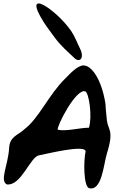

<svg xmlns="http://www.w3.org/2000/svg" viewBox="-20 -1057 677 1090"><path d="M227 -933C247 -902 271 -871 292 -842C325 -797 365 -763 404 -726C431 -701 462 -724 434 -782C419 -811 408 -845 384 -881C299 -1004 102 -1134 227 -933ZM32 -219C36 -284 86 -291 118 -323C201 -385 256 -519 351 -612C393 -656 434 -694 465 -684C505 -675 558 -602 579 -466C579 -445 585 -396 587 -373C593 -319 629 -319 587 -186C568 -125 559 31 485 11C454 -1 454 -145 466 -197C466 -238 256 -186 201 -175C151 -166 101 -1 19 -10C-24 -31 27 -121 32 -219ZM485 -332C505 -396 485 -528 465 -538C411 -559 298 -332 308 -321C351 -309 434 -332 485 -332Z"/></svg>

Font: Carybe
Style: Regular
Weight: 400
Designer: Genilson Lima Santos
Foundry: Genilson Lima Santos
Version: Version 1.010;PS 001.010;hotconv 1.0.70;makeotf.lib2.5.58329